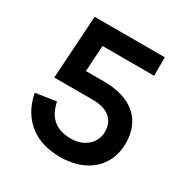

<svg xmlns="http://www.w3.org/2000/svg" viewBox="-167 -861 987 1017"><g transform="rotate(30 326.0 -352.5)"><path d="M601.5 -223.5Q601.5 -167 581.8 -122.5Q562 -78 526.5 -47.5Q491 -17 442 -1Q393 15 335 15Q284 15 237.5 2.2Q191 -10.5 153.2 -38.2Q115.5 -66 88.5 -109.2Q61.5 -152.5 50 -213L175 -232Q181.5 -200.5 193.8 -175.8Q206 -151 225.5 -133.8Q245 -116.5 272.5 -107.2Q300 -98 337.5 -98Q368.5 -98 394 -107.5Q419.5 -117 437.5 -133.5Q455.5 -150 465.5 -172Q475.5 -194 475.5 -218.5Q475.5 -276 438.5 -305.2Q401.5 -334.5 335 -334.5H99L123.5 -720H552.5V-607H237L227 -448H337.5Q401.5 -448 450.8 -432.5Q500 -417 533.5 -388Q567 -359 584.2 -317.2Q601.5 -275.5 601.5 -223.5Z"/></g></svg>

Font: Vela Sans Bd
Style: Bold
Weight: 700
Designer: Principal design: Mikhail Sharanda - project Manrope.
Design modification: Ravid Balaliev
Foundry: Mikhail Sharanda
Version: Version 1.001